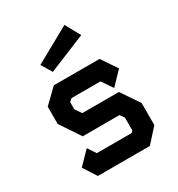

<svg xmlns="http://www.w3.org/2000/svg" viewBox="-191 -937 981 1060"><g transform="rotate(-30 300.0 -407.0)"><path d="M161.5 -555H453L520 -456L443 -375.5L395.5 -445H211L193.5 -429.5V-383.5L221 -343.5H454.5L532.5 -228V-87.5L453.5 0H122L68 -84L145.5 -163.5L180 -112H402.5L412.5 -123V-204L393 -231.5H159L73.5 -359.5V-469.5ZM379 -814.5 153.5 -689.5 194 -622 431.5 -719.5Z"/></g></svg>

Font: Kode Mono
Style: Regular
Weight: 400
Monospace: yes
Designer: Isa Ozler
Foundry: Kadena LLC
Version: Version 1.000;gftools[0.9.28]